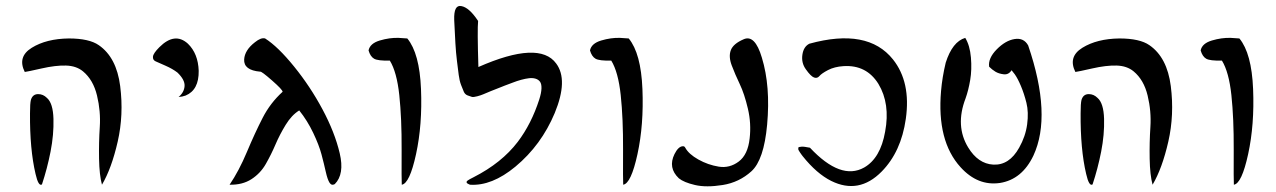

<svg xmlns="http://www.w3.org/2000/svg" viewBox="-20 -864 4380 659"><path d="M216 -732Q286 -732 319 -709Q380 -667 392.5 -568.5Q405 -470 384 -378Q363 -286 330 -230Q321 -263 320 -319Q319 -375 322.5 -428.5Q326 -482 313 -536Q300 -590 265 -619Q242 -638 206.5 -639Q171 -640 122.5 -629Q74 -618 65 -617Q39 -669 89 -700Q139 -731 216 -732ZM111 -541Q128 -541 141 -528Q162 -510 163.5 -456Q165 -402 153.5 -343.5Q142 -285 124 -231Q112 -223 102 -267Q82 -352 83 -475Q83 -509 86 -521Q92 -541 111 -541Z M593 -531Q612 -547 613.5 -568.5Q615 -590 589 -615Q572 -628 548 -638.5Q524 -649 514 -653.5Q504 -658 505 -669.5Q506 -681 527 -702Q580 -755 625 -714Q660 -680 662 -621Q663 -555 617 -536Q606 -532 593 -531Z M768 -230Q800 -277 827.5 -342.5Q855 -408 881.5 -459.5Q908 -511 950 -549Q950 -556 913.5 -588Q877 -620 873 -618Q816 -623 818 -660Q820 -692 855 -719Q876 -736 890 -732Q934 -704 989.5 -635.5Q1045 -567 1087 -488.5Q1129 -410 1146 -338Q1163 -266 1129 -232Q1118 -226 1111 -237Q1104 -248 1098 -275Q1092 -302 1083.5 -334Q1075 -366 1055 -408Q1035 -450 1007 -485Q981 -469 960.5 -435.5Q940 -402 925.5 -368Q911 -334 892.5 -301.5Q874 -269 843 -249Q812 -229 768 -230Z M1318 -656Q1277 -655 1264 -662.5Q1251 -670 1245 -691Q1250 -715 1283.5 -725Q1317 -735 1348 -734L1378 -732Q1420 -681 1425 -558.5Q1430 -436 1408 -335Q1386 -234 1359 -230Q1358 -242 1358.5 -350Q1359 -458 1350.5 -537.5Q1342 -617 1318 -656Z M1702 -566Q1688 -561 1664 -551Q1647 -544 1639 -540.5Q1631 -537 1618 -533.5Q1605 -530 1599.5 -531.5Q1594 -533 1585 -536.5Q1576 -540 1572 -549Q1568 -558 1562.5 -572.5Q1557 -587 1554.5 -606.5Q1552 -626 1548.5 -654Q1545 -682 1543 -716Q1541 -750 1539 -795Q1537 -849 1564 -843Q1590 -838 1619 -795Q1620 -794 1621 -792Q1618 -763 1622 -634Q1831 -726 1889 -646Q1931 -590 1884 -476Q1838 -366 1749 -292Q1668 -225 1593 -230Q1574 -237 1586 -245Q1590 -248 1606 -256Q1702 -305 1757 -377Q1804 -439 1831 -523Q1838 -545 1838.5 -560.5Q1839 -576 1833.5 -583.5Q1828 -591 1818 -594Q1808 -597 1795.5 -595.5Q1783 -594 1768.5 -590Q1754 -586 1740 -580.5Q1726 -575 1712 -570Q1705 -567 1702 -566Z M2078 -656Q2037 -655 2024 -662.5Q2011 -670 2005 -691Q2010 -715 2043.5 -725Q2077 -735 2108 -734L2138 -732Q2180 -681 2185 -558.5Q2190 -436 2168 -335Q2146 -234 2119 -230Q2118 -242 2118.5 -350Q2119 -458 2110.5 -537.5Q2102 -617 2078 -656Z M2553 -389Q2559 -440 2547 -491Q2535 -542 2519 -575.5Q2503 -609 2491.5 -639.5Q2480 -670 2488.5 -692Q2497 -714 2532 -729Q2571 -747 2595 -666Q2625 -568 2613 -436Q2602 -315 2559 -276Q2517 -238 2460.5 -229Q2404 -220 2365.5 -229Q2327 -238 2310 -252Q2272 -288 2295 -335Q2308 -361 2323 -362Q2329 -363 2332 -357Q2344 -335 2377 -316.5Q2410 -298 2447 -292Q2484 -286 2515.5 -309.5Q2547 -333 2553 -389Z M2875 -637Q2844 -635 2822 -623.5Q2800 -612 2792.5 -603Q2785 -594 2774 -598Q2763 -602 2746 -626Q2730 -648 2734 -676Q2738 -704 2758 -714Q2958 -769 3045 -660Q3107 -582 3089 -456Q3073 -343 3006 -275Q2928 -196 2833 -243Q2783 -268 2735 -328Q2734 -329 2730.5 -334Q2727 -339 2726 -340.5Q2725 -342 2722.5 -346Q2720 -350 2720 -351.5Q2720 -353 2720 -356Q2720 -359 2723.5 -359.5Q2727 -360 2731 -360.5Q2735 -361 2742.5 -360Q2750 -359 2760 -357Q2866 -244 2946 -289Q3002 -321 3018 -412Q3036 -508 2995 -576Q2954 -642 2875 -637Z M3293 -734Q3309 -708 3312.5 -666.5Q3316 -625 3310 -589.5Q3304 -554 3294 -526Q3258 -432 3303 -358Q3337 -302 3389 -299Q3444 -296 3478 -357Q3500 -396 3505.5 -437.5Q3511 -479 3503 -511Q3495 -543 3484 -569Q3473 -595 3463 -609L3452 -623Q3442 -607 3425 -609Q3408 -611 3396.5 -618Q3385 -625 3375 -635Q3371 -664 3401 -694.5Q3431 -725 3462.5 -730Q3494 -735 3509 -708Q3591 -468 3527 -330Q3488 -248 3412 -236Q3336 -225 3277 -290Q3195 -380 3210 -552Q3214 -599 3226 -649Q3249 -721 3293 -734Z M3822 -732Q3892 -732 3925 -709Q3986 -667 3998.5 -568.5Q4011 -470 3990 -378Q3969 -286 3936 -230Q3927 -263 3926 -319Q3925 -375 3928.5 -428.5Q3932 -482 3919 -536Q3906 -590 3871 -619Q3848 -638 3812.5 -639Q3777 -640 3728.5 -629Q3680 -618 3671 -617Q3645 -669 3695 -700Q3745 -731 3822 -732ZM3717 -541Q3734 -541 3747 -528Q3768 -510 3769.5 -456Q3771 -402 3759.5 -343.5Q3748 -285 3730 -231Q3718 -223 3708 -267Q3688 -352 3689 -475Q3689 -509 3692 -521Q3698 -541 3717 -541Z M4174 -656Q4133 -655 4120 -662.5Q4107 -670 4101 -691Q4106 -715 4139.5 -725Q4173 -735 4204 -734L4234 -732Q4276 -681 4281 -558.5Q4286 -436 4264 -335Q4242 -234 4215 -230Q4214 -242 4214.5 -350Q4215 -458 4206.5 -537.5Q4198 -617 4174 -656Z"/></svg>

Font: HarSinai
Style: Regular
Weight: 400
Version: Version 1.1